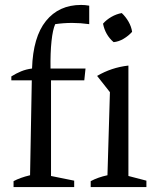

<svg xmlns="http://www.w3.org/2000/svg" viewBox="-20 -759 633 779"><path d="M26 -433V-449Q45 -461 65.5 -469.5Q86 -478 110 -481Q114 -609 166.5 -674Q219 -739 309 -739Q325 -739 342 -736V-661Q306 -666 273 -666Q238 -666 204 -661Q194 -639 189 -592Q184 -545 185 -481H327L322 -433H187V-45L281 -26V0H35V-24Q48 -31 64.5 -37Q81 -43 102 -48L109 -433ZM348 0V-24Q363 -32 380 -38Q397 -44 416 -48L426 -385L374 -451Q403 -468 434.5 -478.5Q466 -489 501 -493V-45L574 -26V0ZM474 -706Q490 -691 501.5 -671Q513 -651 516 -630Q502 -614 482 -602Q462 -590 441 -588Q407 -617 398 -663Q412 -679 432 -690.5Q452 -702 474 -706Z"/></svg>

Font: Piazzolla
Style: Regular
Weight: 400
Designer: Juan Pablo del Peral
Foundry: Huerta Tipografica
Version: Version 1.330